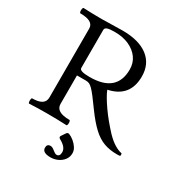

<svg xmlns="http://www.w3.org/2000/svg" viewBox="-203 -806 1095 1167"><g transform="rotate(30 344.5 -222.5)"><path d="M682 2Q676 3 671 3Q666 3 661 3Q612 3 571.5 -11.5Q531 -26 492 -62Q453 -98 407 -161Q376 -204 356.5 -229.5Q337 -255 323.5 -268.5Q310 -282 299.5 -286.5Q289 -291 277 -291H213V-91Q213 -34 308 -34Q313 -34 314.5 -24.5Q316 -15 314.5 -6Q313 3 308 3Q244 0 178 0Q145 0 112.5 0.5Q80 1 47 3Q43 3 41.5 -6Q40 -15 41.5 -24.5Q43 -34 47 -34Q135 -34 135 -91V-575Q135 -628 43 -628Q38 -628 36.5 -637.5Q35 -647 37 -656.5Q39 -666 43 -666Q108 -663 172 -663Q208 -663 244.5 -664.5Q281 -666 317 -666Q432 -666 495 -618Q558 -570 558 -482Q558 -338 416 -308Q423 -289 438 -263.5Q453 -238 473.5 -208.5Q494 -179 519.5 -148Q545 -117 573 -87Q604 -55 632 -38Q660 -21 682 -17Q685 -17 686 -12Q687 -7 686.5 -3Q686 1 682 2ZM284 -321Q379 -321 426 -361.5Q473 -402 473 -482Q473 -528 448.5 -562Q424 -596 381 -615.5Q338 -635 280 -635Q245 -635 229 -629.5Q213 -624 213 -611V-343Q213 -332 230 -326.5Q247 -321 284 -321ZM322 221Q264 221 264 186Q264 160 289 160Q295 160 302.5 163.5Q310 167 318 174Q327 181 333.5 185Q340 189 347 189Q357 189 363 181.5Q369 174 369 158Q369 141 356.5 125.5Q344 110 318 96Q304 88 312 76L331 48Q338 37 350 41Q368 48 385.5 62.5Q403 77 414.5 95Q426 113 426 133Q426 159 411 179Q396 199 372 210Q348 221 322 221Z"/></g></svg>

Font: Junicode VF
Style: Regular
Weight: 400
Designer: Peter S. Baker
Version: Version 2.213